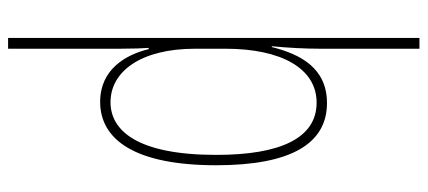

<svg xmlns="http://www.w3.org/2000/svg" viewBox="-304 -496 1032 463"><g transform="rotate(90 211.5 -264.0)"><path d="M378 -270C378 -450 326 -537 228 -537C143 -537 110 -472 93 -404H91C95 -444 97 -488 97 -520V-760H71V232H97V-37C97 -69 96 -95 95 -107H98C111 -53 146 10 225 10C317 10 378 -75 378 -270ZM353 -270C353 -79 294 -15 226 -15C152 -15 97 -88 97 -219V-292C97 -428 145 -512 227 -512C313 -512 353 -424 353 -270Z"/></g></svg>

Font: Noto Sans Malayalam ExtraCondensed Thin
Style: Regular
Weight: 100
Width: 2
Designer: Jelle Bosma - Monotype Design Team
Foundry: Monotype Imaging Inc.
Version: Version 2.104